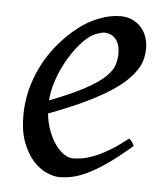

<svg xmlns="http://www.w3.org/2000/svg" viewBox="-42 -495 476 553"><g transform="rotate(5 196.5 -218.5)"><path d="M190.9 -381.8Q174.8 -367.2 159.4 -346.2Q144 -325.2 131.6 -300.8Q119.1 -276.4 110.8 -249.8Q102.5 -223.1 100.6 -197.3Q164.6 -222.2 201.9 -242.4Q239.3 -262.7 258.3 -280.8Q277.3 -298.8 282.7 -315.4Q288.1 -332 288.1 -349.1Q288.1 -364.3 284.2 -375.2Q280.3 -386.2 273.9 -392.8Q267.6 -399.4 259.5 -402.6Q251.5 -405.8 243.2 -405.8Q235.4 -405.8 220.2 -400.1Q205.1 -394.5 190.9 -381.8ZM366.2 -371.1Q366.2 -357.4 363 -342.3Q359.9 -327.1 349.9 -311Q339.8 -294.9 322 -277.3Q304.2 -259.8 274.7 -241Q245.1 -222.2 202.6 -201.9Q160.2 -181.6 101.1 -159.7Q104 -132.3 112.5 -109.9Q121.1 -87.4 132.6 -71.3Q144 -55.2 157.5 -46.1Q170.9 -37.1 184.1 -37.1Q194.3 -37.1 209 -39.3Q223.6 -41.5 242.9 -48.8Q262.2 -56.2 286.4 -70.3Q310.5 -84.5 339.8 -107.9Q345.2 -105 349.4 -98.4Q353.5 -91.8 355 -87.9Q314.9 -53.2 284.2 -32Q253.4 -10.7 229.2 0.7Q205.1 12.2 185.8 16.1Q166.5 20 148.9 20Q132.8 20 112.3 11Q91.8 2 73.7 -17.8Q55.7 -37.6 43.2 -69.6Q30.8 -101.6 30.8 -147.9Q30.8 -186 40 -222.9Q49.3 -259.8 66.7 -293.7Q84 -327.6 109.4 -357.9Q134.8 -388.2 167 -413.1Q178.2 -421.9 192.4 -429.9Q206.5 -438 221.9 -444.1Q237.3 -450.2 253.2 -453.6Q269 -457 284.2 -457Q305.2 -457 320.6 -449.5Q335.9 -441.9 346.2 -429.7Q356.4 -417.5 361.3 -402.1Q366.2 -386.7 366.2 -371.1Z"/></g></svg>

Font: Gentium Plus Eur
Style: Italic
Weight: 400
Italic angle: -8°
Designer: J. Victor Gaultney, Annie Olsen, Iska Routamaa, Becca Hirsbrunner
Foundry: SIL International
Version: Version 5.000